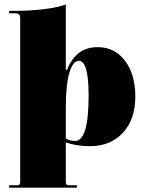

<svg xmlns="http://www.w3.org/2000/svg" viewBox="-20 -661 667 884"><path d="M22 203V192H59Q73 192 73 178V-577Q73 -600 50 -600H22V-611H50Q119 -611 186.5 -619.5Q254 -628 283 -641V-340H289Q330 -444 429 -444Q508 -444 555.5 -381.5Q603 -319 603 -215Q603 -112 546 -50Q489 12 394 12Q334 12 283 -5V178Q283 192 297 192H334V203ZM326 -12Q388 -12 388 -221Q388 -381 343 -381Q315 -381 299 -324.5Q283 -268 283 -166V-23Q303 -12 326 -12Z"/></svg>

Font: Arapey Black-Display
Style: Regular
Weight: 900
Designer: Eduardo Rodriguez Tunni
Foundry: Eduardo Rodriguez Tunni
Version: Version 4.000